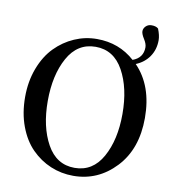

<svg xmlns="http://www.w3.org/2000/svg" viewBox="-95 -967 969 1068"><g transform="rotate(10 389.0 -433.0)"><path d="M600.6 -368.2Q600.6 -514.6 546.4 -612.8Q492.2 -710.9 389.6 -710.9Q287.1 -710.9 232.9 -612.8Q178.7 -514.6 178.7 -368.2Q178.7 -222.7 232.9 -125Q287.1 -27.3 389.6 -27.3Q492.2 -27.3 546.4 -125Q600.6 -222.7 600.6 -368.2ZM727.5 -807.6Q727.5 -754.9 700.2 -714.8Q672.9 -674.8 625 -655.3Q727.5 -549.8 727.5 -368.2Q727.5 -192.4 628.4 -87.4Q529.3 17.6 389.6 17.6Q322.3 17.6 261.7 -7.8Q201.2 -33.2 153.8 -81.1Q106.4 -128.9 78.6 -203.1Q50.8 -277.3 50.8 -368.2Q50.8 -457 79.1 -531.2Q107.4 -605.5 154.8 -653.8Q202.1 -702.1 262.7 -728.5Q323.2 -754.9 389.6 -754.9Q514.6 -754.9 603.5 -674.8Q662.1 -696.3 662.1 -755.9Q662.1 -775.4 646 -800.8Q629.9 -826.2 629.9 -841.8Q629.9 -857.4 642.6 -870.1Q655.3 -882.8 674.8 -882.8Q700.2 -882.8 712.9 -871.1Q727.5 -835 727.5 -807.6Z"/></g></svg>

Font: GenYoMin TW TTF SemiBold
Style: Regular
Weight: 600
Version: Version 1.300